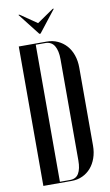

<svg xmlns="http://www.w3.org/2000/svg" viewBox="-95 -901 545 948"><g transform="rotate(-10 178.0 -426.5)"><path d="M43 -699H183Q213 -699 238 -687.5Q263 -676 281 -656Q299 -636 309 -607.5Q319 -579 319 -544V-153Q319 -120 309 -91.5Q299 -63 281.5 -43Q264 -23 239.5 -11.5Q215 0 185 0H43ZM127 -6H178Q208 -6 221.5 -29Q235 -52 235 -94V-602Q235 -644 220.5 -668.5Q206 -693 174 -693H127ZM74 -853 157 -796 240 -853H246L160 -743H154L68 -853Z"/></g></svg>

Font: Moniqa SemBd Narrow Display
Style: Regular
Weight: 600
Width: 4
Designer: Rajesh Rajput
Foundry: Rajesh Rajput
Version: Version 1.000